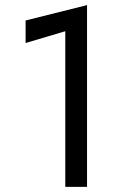

<svg xmlns="http://www.w3.org/2000/svg" viewBox="-20 -730 490 750"><path d="M80 -562V-650L320 -710V0H235V-608Z"/></svg>

Font: Von Book
Style: Regular
Weight: 400
Version: Version 4.000; ttfautohint (v1.8.4.7-5d5b)